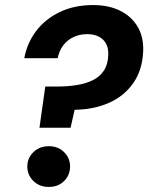

<svg xmlns="http://www.w3.org/2000/svg" viewBox="-20 -732 586 759"><path d="M136 -227 159 -390H209Q249 -390 285 -396Q321 -402 348 -415.5Q375 -429 391 -453.5Q407 -478 408 -516Q409 -541 399.5 -559Q390 -577 371 -587Q352 -597 325 -597Q294 -597 269.5 -585Q245 -573 229.5 -552Q214 -531 208 -502H76Q87 -562 123 -609.5Q159 -657 216.5 -684.5Q274 -712 348 -712Q409 -712 454 -690Q499 -668 523.5 -627.5Q548 -587 546 -530Q543 -456 507.5 -404.5Q472 -353 412 -326Q352 -299 275 -298L259 -227ZM173 7Q136 7 112 -16.5Q88 -40 88 -74Q88 -107 112 -130.5Q136 -154 173 -154Q210 -154 233.5 -130.5Q257 -107 257 -74Q257 -40 233.5 -16.5Q210 7 173 7Z"/></svg>

Font: DM Sans 17pt ExtraBold
Style: Italic
Weight: 800
Italic angle: -10°
Version: Version 4.004;gftools[0.9.30]